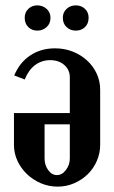

<svg xmlns="http://www.w3.org/2000/svg" viewBox="-20 -685 425 715"><path d="M353 -145Q353 -114 340.5 -85.5Q328 -57 306.5 -36Q285 -15 256 -2.5Q227 10 195 10Q162 10 132.5 -2.5Q103 -15 80.5 -36.5Q58 -58 45 -86Q32 -114 32 -145V-264H240V-397Q240 -425 219.5 -443Q199 -461 167 -461Q135 -461 110.5 -442.5Q86 -424 72 -389L33 -404Q53 -452 92.5 -478.5Q132 -505 185 -505Q220 -505 250.5 -493Q281 -481 304 -460Q327 -439 340 -411Q353 -383 353 -351ZM146 -95Q146 -70 159.5 -51.5Q173 -33 192 -33Q211 -33 225.5 -52Q240 -71 240 -95V-222H146ZM72 -619Q72 -639 85.5 -652Q99 -665 119 -665Q139 -665 153.5 -652Q168 -639 168 -619Q168 -597 153.5 -584Q139 -571 119 -571Q99 -571 85.5 -584Q72 -597 72 -619ZM214 -619Q214 -639 228 -652Q242 -665 262 -665Q283 -665 296.5 -652Q310 -639 310 -619Q310 -597 296.5 -584Q283 -571 262 -571Q242 -571 228 -584Q214 -597 214 -619Z"/></svg>

Font: Moniqa ExtBd Paragraph
Style: Regular
Weight: 800
Designer: Rajesh Rajput
Foundry: Rajesh Rajput
Version: Version 1.000